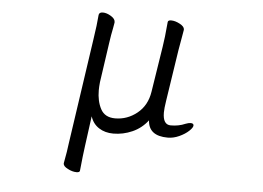

<svg xmlns="http://www.w3.org/2000/svg" viewBox="-49 -548 1098 802"><g transform="rotate(5 500.0 -147.0)"><path d="M624 -468Q625 -476 638 -476Q655 -476 674.5 -465.5Q694 -455 694 -443V-441L689 -412Q679 -357 679 -355L646 -139Q641 -107 641 -90Q641 -39 674 -39Q708 -39 735 -51Q748 -56 756 -56Q769 -56 769 -47Q769 -38 753.5 -23.5Q738 -9 714 2Q690 13 666 13Q586 13 582 -52Q556 -18 517.5 -1Q479 16 438 16Q403 16 377.5 -0.5Q352 -17 342 -48L325 78Q320 113 313 183Q312 190 299 190Q282 190 262.5 180Q243 170 243 159V157Q253 105 257 70L321 -367Q331 -432 334 -473Q336 -484 351 -484Q367 -484 385 -473Q403 -462 403 -449V-446L399 -423Q393 -395 388 -359L364 -193Q362 -173 362 -159Q362 -113 379.5 -80.5Q397 -48 440 -48Q491 -48 532 -81Q573 -114 582 -172L612 -363Q618 -398 624 -468Z"/></g></svg>

Font: Fusion Kai T
Style: Regular
Weight: 400
Designer: Fontworks Inc.
Version: Version 24.134;May 13, 2024